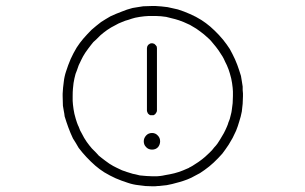

<svg xmlns="http://www.w3.org/2000/svg" viewBox="-20 -828 1040 654"><path d="M807.6 -500Q807.6 -487.3 806.6 -474.6Q805.7 -461.9 803.7 -448.2Q801.8 -439.5 799.8 -430.7Q797.9 -422.9 794.9 -414.1Q792 -404.3 790 -398.4Q788.1 -393.6 784.2 -382.8Q778.3 -370.1 772.5 -358.4Q765.6 -346.7 758.8 -335Q753.9 -327.1 748 -319.3Q743.2 -312.5 737.3 -304.7Q723.6 -289.1 708 -274.4Q693.4 -260.7 676.8 -249Q668.9 -243.2 661.1 -238.3Q652.3 -233.4 644.5 -229.5Q637.7 -225.6 631.8 -222.7Q625 -219.7 618.2 -216.8Q605.5 -211.9 591.8 -208Q579.1 -204.1 566.4 -201.2Q556.6 -199.2 547.9 -197.3Q539.1 -196.3 529.3 -195.3Q523.4 -194.3 516.6 -194.3Q510.7 -193.4 501 -193.4Q488.3 -193.4 475.6 -194.3Q463.9 -195.3 451.2 -197.3Q442.4 -198.2 433.6 -200.2Q424.8 -202.1 416 -205.1Q394.5 -211.9 374 -220.7Q354.5 -229.5 335 -241.2Q327.1 -247.1 319.3 -252Q311.5 -257.8 304.7 -263.7Q289.1 -277.3 274.4 -293Q260.7 -307.6 248 -324.2Q243.2 -332 238.3 -340.8Q233.4 -348.6 228.5 -356.4Q219.7 -375 212.9 -393.6Q206.1 -412.1 200.2 -431.6Q199.2 -441.4 197.3 -450.2Q196.3 -459 194.3 -467.8Q193.4 -484.4 193.4 -501Q193.4 -504.9 193.4 -508.8Q194.3 -529.3 197.3 -549.8Q198.2 -558.6 200.2 -567.4Q202.1 -576.2 205.1 -585Q211.9 -606.4 220.7 -627Q229.5 -646.5 241.2 -666Q246.1 -673.8 252 -681.6Q257.8 -689.5 263.7 -696.3Q277.3 -711.9 292 -726.6Q307.6 -740.2 324.2 -752.9Q332 -757.8 339.8 -762.7Q348.6 -767.6 356.4 -772.5Q375 -781.2 393.6 -788.1Q412.1 -795.9 431.6 -800.8Q440.4 -801.8 449.2 -803.7Q458 -804.7 467.8 -806.6Q483.4 -807.6 499 -807.6Q503.9 -807.6 508.8 -807.6Q529.3 -806.6 550.8 -803.7Q559.6 -801.8 568.4 -799.8Q577.1 -797.9 585.9 -795.9Q607.4 -789.1 627 -780.3Q647.5 -771.5 666 -759.8Q673.8 -754.9 681.6 -749Q689.5 -743.2 696.3 -737.3Q711.9 -723.6 725.6 -709Q740.2 -693.4 752 -676.8Q757.8 -668.9 762.7 -661.1Q767.6 -652.3 771.5 -644.5Q781.2 -626 788.1 -607.4Q794.9 -588.9 800.8 -569.3Q801.8 -560.5 803.7 -551.8Q804.7 -543 806.6 -533.2Q806.6 -530.3 806.6 -527.3Q806.6 -524.4 806.6 -521.5Q807.6 -513.7 807.6 -509.8Q807.6 -505.9 807.6 -500ZM627.9 -258.8Q635.7 -262.7 642.6 -267.6Q649.4 -271.5 656.2 -276.4Q669.9 -286.1 678.7 -293.9Q687.5 -301.8 693.4 -307.6Q702.1 -316.4 702.1 -316.4Q702.1 -316.4 710 -326.2Q715.8 -332 720.7 -338.9Q725.6 -345.7 729.5 -352.5Q736.3 -363.3 742.2 -374Q748 -384.8 752.9 -396.5Q756.8 -405.3 757.8 -410.2Q759.8 -414.1 762.7 -422.9Q764.6 -430.7 766.6 -438.5Q768.6 -445.3 769.5 -453.1Q771.5 -464.8 772.5 -476.6Q773.4 -488.3 773.4 -501Q773.4 -501 773.4 -501Q773.4 -501 773.4 -501Q773.4 -516.6 773.4 -516.6Q773.4 -516.6 772.5 -529.3Q771.5 -537.1 770.5 -544.9Q768.6 -552.7 767.6 -560.5Q762.7 -580.1 758.8 -590.8Q754.9 -601.6 752.9 -605.5Q747.1 -617.2 747.1 -617.2Q747.1 -617.2 742.2 -627.9Q738.3 -635.7 733.4 -642.6Q729.5 -649.4 724.6 -656.2Q714.8 -669.9 707 -678.7Q699.2 -688.5 693.4 -694.3Q683.6 -703.1 683.6 -703.1Q683.6 -703.1 674.8 -710.9Q668.9 -715.8 662.1 -720.7Q655.3 -725.6 648.4 -730.5Q637.7 -737.3 627 -743.2Q616.2 -748 605.5 -752.9Q605.5 -752.9 605.5 -752.9Q605.5 -752.9 605.5 -752.9Q589.8 -758.8 589.8 -758.8Q589.8 -758.8 577.1 -762.7Q569.3 -764.6 561.5 -766.6Q553.7 -768.6 545.9 -770.5Q526.4 -773.4 513.7 -773.4Q501 -773.4 500 -773.4Q484.4 -773.4 484.4 -773.4Q484.4 -773.4 471.7 -772.5Q463.9 -771.5 456.1 -770.5Q448.2 -768.6 440.4 -767.6Q428.7 -764.6 418 -760.7Q406.2 -757.8 395.5 -752.9Q395.5 -752.9 395.5 -752.9Q395.5 -752.9 395.5 -752.9Q383.8 -748 383.8 -748Q383.8 -748 373 -742.2Q365.2 -738.3 358.4 -734.4Q351.6 -729.5 344.7 -725.6Q331.1 -715.8 322.3 -708Q313.5 -699.2 307.6 -693.4Q297.9 -684.6 297.9 -684.6Q297.9 -684.6 290 -674.8Q285.2 -668.9 280.3 -662.1Q275.4 -655.3 270.5 -648.4Q261.7 -634.8 256.8 -624Q251 -612.3 248 -605.5Q242.2 -588.9 242.2 -588.9Q242.2 -588.9 237.3 -576.2Q235.4 -568.4 233.4 -560.5Q232.4 -552.7 230.5 -544.9Q229.5 -538.1 228.5 -526.4Q227.5 -515.6 227.5 -501Q227.5 -484.4 227.5 -484.4Q227.5 -484.4 228.5 -471.7Q229.5 -463.9 230.5 -456.1Q232.4 -448.2 233.4 -440.4Q238.3 -420.9 242.2 -410.2Q246.1 -399.4 248 -396.5Q252.9 -383.8 252.9 -383.8Q252.9 -383.8 258.8 -373Q262.7 -366.2 266.6 -358.4Q271.5 -351.6 275.4 -344.7Q285.2 -331.1 293 -322.3Q301.8 -313.5 307.6 -307.6Q316.4 -297.9 316.4 -297.9Q316.4 -297.9 326.2 -290Q332 -285.2 338.9 -280.3Q345.7 -275.4 352.5 -270.5Q366.2 -261.7 377 -256.8Q388.7 -251 395.5 -248Q412.1 -242.2 412.1 -242.2Q412.1 -242.2 424.8 -238.3Q432.6 -235.4 440.4 -234.4Q448.2 -232.4 456.1 -230.5Q466.8 -229.5 478.5 -228.5Q489.3 -227.5 500 -227.5Q513.7 -227.5 513.7 -227.5Q513.7 -227.5 525.4 -228.5Q534.2 -229.5 542 -231.4Q549.8 -232.4 558.6 -234.4Q574.2 -237.3 588.9 -242.2Q603.5 -247.1 618.2 -253.9Q620.1 -254.9 623 -255.9Q625 -257.8 627.9 -258.8ZM480.5 -663.1Q480.5 -666 481.4 -668Q481.4 -670.9 483.4 -672.9Q484.4 -675.8 487.3 -676.8Q489.3 -678.7 491.2 -679.7Q494.1 -680.7 497.1 -680.7Q500 -680.7 502 -679.7Q504.9 -679.7 506.8 -677.7Q508.8 -675.8 510.7 -673.8Q512.7 -671.9 513.7 -669.9Q514.6 -667 514.6 -664.1Q514.6 -661.1 514.6 -658.2Q514.6 -655.3 514.6 -652.3Q514.6 -647.5 514.6 -642.6Q514.6 -637.7 514.6 -632.8Q514.6 -610.4 514.6 -587.9Q514.6 -565.4 514.6 -543Q514.6 -520.5 514.6 -498Q514.6 -474.6 514.6 -452.1Q514.6 -449.2 513.7 -447.3Q512.7 -444.3 510.7 -442.4Q509.8 -439.5 507.8 -438.5Q504.9 -436.5 502.9 -435.5Q500 -435.5 497.1 -435.5Q495.1 -435.5 492.2 -435.5Q489.3 -436.5 487.3 -438.5Q485.4 -439.5 483.4 -442.4Q482.4 -444.3 481.4 -447.3Q480.5 -449.2 480.5 -452.1Q480.5 -455.1 480.5 -458Q480.5 -461.9 480.5 -464.8Q480.5 -484.4 480.5 -503.9Q480.5 -523.4 480.5 -543Q480.5 -565.4 480.5 -587.9Q480.5 -610.4 480.5 -632.8Q480.5 -637.7 480.5 -642.6Q480.5 -647.5 480.5 -652.3Q480.5 -655.3 480.5 -658.2Q480.5 -660.2 480.5 -663.1ZM477.5 -366.2Q469.7 -357.4 469.7 -346.7Q469.7 -335 477.5 -327.1Q485.4 -318.4 498 -318.4Q510.7 -318.4 518.6 -327.1Q525.4 -335.9 525.4 -346.7Q525.4 -358.4 517.6 -366.2Q509.8 -375 498 -375Q485.4 -375 477.5 -366.2Z"/></svg>

Font: LetsEatIcons
Style: Regular
Weight: 400
Designer: Swedish Technologies
Foundry: Swedish Technologies
Version: Version 1.26.0